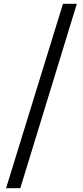

<svg xmlns="http://www.w3.org/2000/svg" viewBox="-20 -813 438 1012"><path d="M12 179H87L385 -793H312Z"/></svg>

Font: Noto Serif CJK JP
Style: Bold
Weight: 700
Designer: Ryoko NISHIZUKA 西塚涼子 (kana & ideographs); Frank Grießhammer (Latin, Greek & Cyrillic); Wenlong ZHANG 张文龙 (bopomofo); San
Foundry: Adobe Systems Incorporated
Version: Version 1.000;PS 1;hotconv 16.6.53;makeotf.lib2.5.65590